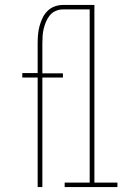

<svg xmlns="http://www.w3.org/2000/svg" viewBox="-20 -755 540 775"><path d="M132 0V-442H70V-460H132V-580Q132 -598 133.5 -615.5Q135 -633 139.5 -649.5Q144 -666 151.5 -682Q159 -698 171.5 -710.5Q184 -723 200.5 -729Q217 -735 234 -735H277V-717H234Q219 -717 205 -711Q191 -705 181.5 -693.5Q172 -682 166 -668Q160 -654 156.5 -639.5Q153 -625 152 -610Q151 -595 151 -580V-459H234V-442H151V0ZM241 0V-18H342V-717H249V-735H361V-18H454V0Z"/></svg>

Font: Iosevka Curly Thin
Style: Regular
Weight: 100
Monospace: yes
Designer: Belleve Invis
Foundry: Belleve Invis
Version: Version 22.1.2; ttfautohint (v1.8.4)